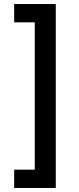

<svg xmlns="http://www.w3.org/2000/svg" viewBox="-20 -820 390 950"><path d="M256 110H50V19.5H152V-709.5H50V-800H256Z"/></svg>

Font: Geologica Medium
Style: Regular
Weight: 500
Designer: Sindre Bremnes, Frode Helland
Foundry: Monokrom Skriftforlag AS
Version: Version 1.010;gftools[0.9.28]